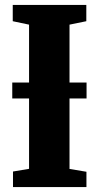

<svg xmlns="http://www.w3.org/2000/svg" viewBox="-20 -763 404 783"><path d="M98.5 -74.5V-662.5L32 -676.5V-743H332V-676.5L263.5 -662.5V-74L332.5 -62.5V0H33V-63.5ZM333 -426.5V-361.5H30V-426.5Z"/></svg>

Font: Merriweather 24pt SemiCondensed Black
Style: Regular
Weight: 900
Width: 4
Designer: Eben Sorkin
Foundry: Eben Sorkin
Version: Version 2.100